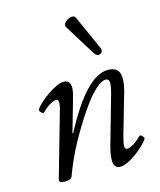

<svg xmlns="http://www.w3.org/2000/svg" viewBox="-106 -762 708 851"><g transform="rotate(-15 247.5 -336.0)"><path d="M86 13Q58 13 62 -3L148 -305Q153 -324 152 -335.5Q151 -347 140 -347Q133 -347 116 -338.5Q99 -330 76 -307Q73 -304 67.5 -307.5Q62 -311 58.5 -316.5Q55 -322 57 -326Q66 -339 83 -354.5Q100 -370 120.5 -384Q141 -398 160.5 -407Q180 -416 194 -416Q225 -416 225 -381Q225 -369 221 -353Q217 -337 211 -316L174 -187L177 -185Q238 -301 293 -358.5Q348 -416 397 -416Q425 -416 438.5 -403Q452 -390 452 -361Q452 -348 448.5 -328.5Q445 -309 435 -277L389 -117Q380 -85 380 -70.5Q380 -56 392 -56Q400 -56 417 -65Q434 -74 456 -96Q460 -100 465.5 -96.5Q471 -93 474.5 -87Q478 -81 475 -77Q466 -64 449.5 -48.5Q433 -33 413.5 -19Q394 -5 375 4Q356 13 340 13Q311 13 311 -25Q311 -37 313.5 -53Q316 -69 322 -90L377 -284Q385 -310 389 -329Q393 -348 393 -356Q393 -377 377 -377Q356 -377 326 -348.5Q296 -320 258 -264Q220 -208 184 -142.5Q148 -77 120 -1Q115 13 86 13ZM391 -520Q397 -507 391 -498.5Q385 -490 374.5 -491Q364 -492 356 -505L268 -647Q263 -655 268.5 -664Q274 -673 285 -679Q296 -685 306.5 -685Q317 -685 321 -676Z"/></g></svg>

Font: Junicode VF
Style: Italic
Weight: 400
Italic angle: -11°
Designer: Peter S. Baker
Version: Version 2.209